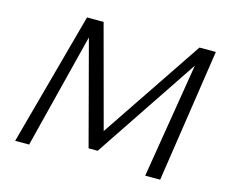

<svg xmlns="http://www.w3.org/2000/svg" viewBox="-94 -787 1087 917"><g transform="rotate(15 449.0 -329.0)"><path d="M693 0 795 -623 831 -636 443 -56H398L252 -607L263 -658H311L453 -130H430L785 -658H866L767 0ZM50 0 229 -658H285L119 0Z"/></g></svg>

Font: Ysabeau
Style: Italic
Weight: 400
Italic angle: -12°
Designer: Christian Thalmann (Catharsis Fonts)
Version: Version 2.000;gftools[0.9.27.dev2+g8671c4b]